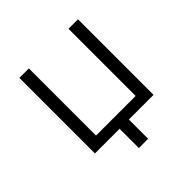

<svg xmlns="http://www.w3.org/2000/svg" viewBox="-172 -658 930 930"><g transform="rotate(-45 293.0 -193.5)"><path d="M261.2 131.8H324.7V0H493.7V-517.6H428.7V-57.6H157.2V-517.6H92.3V0H261.2Z"/></g></svg>

Font: Cascadia Code PL Light
Style: Regular
Weight: 300
Monospace: yes
Designer: Aaron Bell
Foundry: Saja Typeworks
Version: Version 2404.023